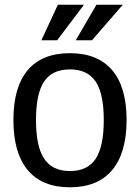

<svg xmlns="http://www.w3.org/2000/svg" viewBox="-20 -786 595 816"><path d="M37 -276Q37 -416 98 -488Q159 -560 277 -560Q395 -560 456.5 -488Q518 -416 518 -276Q518 -136 456.5 -63Q395 10 277 10Q159 10 98 -63Q37 -136 37 -276ZM421 -276Q421 -388 386.5 -439.5Q352 -491 277 -491Q202 -491 167.5 -439.5Q133 -388 133 -276Q133 -163 168 -111Q203 -59 277 -59Q352 -59 386.5 -111Q421 -163 421 -276ZM226 -766H337L223 -615H156ZM390 -766H502L371 -615H302Z"/></svg>

Font: Krub Medium
Style: Regular
Weight: 500
Designer: Ekaluck Peanpanawate
Foundry: Cadson Demak Co.,Ltd.
Version: Version 1.000; ttfautohint (v1.6)